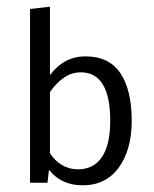

<svg xmlns="http://www.w3.org/2000/svg" viewBox="-20 -552 466 580"><path d="M237.8 -381.8Q309.6 -381.8 343.8 -330.8Q377.9 -279.8 377.9 -187.5Q377.9 -99.6 338.9 -45.9Q299.8 7.8 229.5 7.8Q165 7.8 127.9 -39.1L123.5 0H70.8V-524.9L130.9 -531.7V-325.2Q173.8 -381.8 237.8 -381.8ZM313 -187.5Q313 -259.8 290.8 -296.6Q268.6 -333.5 224.1 -333.5Q195.8 -333.5 172.1 -316.7Q148.4 -299.8 130.9 -273.9V-88.9Q146 -65.9 167.7 -53.2Q189.5 -40.5 215.8 -40.5Q262.7 -40.5 287.8 -77.4Q313 -114.3 313 -187.5Z"/></svg>

Font: Amiri Typewriter
Style: Regular
Weight: 400
Monospace: yes
Designer: Khaled Hosny
Version: Version 1.1